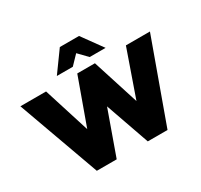

<svg xmlns="http://www.w3.org/2000/svg" viewBox="-187 -1190 1510 1439"><g transform="rotate(-30 568.5 -471.0)"><path d="M357.9 -765.1 485.8 -941.9H651.9L779.8 -765.1H642.1L568.8 -840.8L496.1 -765.1ZM262.2 0 7.8 -705.1H230L356 -306.2L500 -705.1H652.8L780.8 -304.2L920.9 -705.1H1128.9L874 0H703.1L569.8 -379.9L434.1 0Z"/></g></svg>

Font: Mulish ExtraBlack
Style: Regular
Weight: 1000
Designer: Vernon Adams
Foundry: Vernon Adams
Version: Version 3.603; ttfautohint (v1.8.3)